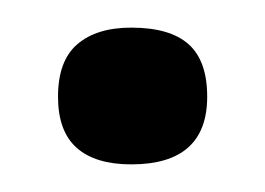

<svg xmlns="http://www.w3.org/2000/svg" viewBox="-20 -108 192 139"><path d="M75 11Q49 11 35.5 -1Q22 -13 22 -38Q22 -64 36 -76Q50 -88 75 -88Q103 -88 116.5 -76Q130 -64 130 -38Q130 11 75 11Z"/></svg>

Font: Bricolage Grotesque 36pt Light
Style: Regular
Weight: 300
Designer: Mathieu Triay
Foundry: Atelier Triay
Version: Version 1.001;gftools[0.9.33.dev8+g029e19f]